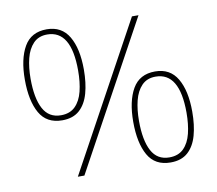

<svg xmlns="http://www.w3.org/2000/svg" viewBox="-80 -818 1044 923"><g transform="rotate(-10 442.0 -357.0)"><path d="M203 -280Q127 -280 93 -340Q59 -400 59 -503Q59 -604 93.5 -664Q128 -724 204 -724Q277 -724 312 -664.5Q347 -605 347 -503Q347 -437 333 -387Q319 -337 287.5 -308.5Q256 -280 203 -280ZM229 0 619 -714H651L261 0ZM201 -305Q245 -305 271 -331Q297 -357 308 -401.5Q319 -446 319 -503Q319 -699 202 -699Q160 -699 134.5 -672.5Q109 -646 98 -602Q87 -558 87 -503Q87 -408 114.5 -356.5Q142 -305 201 -305ZM681 10Q605 10 571 -50Q537 -110 537 -213Q537 -314 571.5 -374Q606 -434 682 -434Q755 -434 790 -374.5Q825 -315 825 -213Q825 -147 811 -97Q797 -47 765.5 -18.5Q734 10 681 10ZM679 -15Q723 -15 749 -41Q775 -67 786 -111.5Q797 -156 797 -213Q797 -409 680 -409Q638 -409 612.5 -382.5Q587 -356 576 -312Q565 -268 565 -213Q565 -118 592.5 -66.5Q620 -15 679 -15Z"/></g></svg>

Font: Noto Serif Tamil Thin
Style: Regular
Weight: 100
Designer: Indian Type Foundry, Tom Grace, and the Monotype Design Team
Foundry: Monotype Imaging Inc.
Version: Version 2.004; ttfautohint (v1.8.4.7-5d5b)